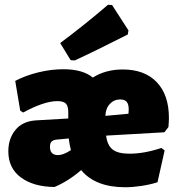

<svg xmlns="http://www.w3.org/2000/svg" viewBox="-20 -775 752 807"><path d="M671 -219 426 -205Q431 -164 453.5 -146.5Q476 -129 524 -129Q586 -129 658 -153L672 -143L642 -9Q611 1 574 6.5Q537 12 506 12Q381 12 321 -60Q268 -14 209 11Q121 10 68 -29Q15 -68 15 -139Q15 -192 44.5 -228.5Q74 -265 130 -269L267 -277V-303Q267 -329 257 -339.5Q247 -350 221 -350Q166 -350 77 -302L65 -310L44 -435Q88 -458 141.5 -471Q195 -484 246 -484Q328 -484 370 -449Q424 -483 496 -483Q588 -483 639 -429.5Q690 -376 690 -279Q690 -267 688 -241ZM423 -288 520 -297Q521 -304 521 -315Q521 -337 512.5 -347Q504 -357 485 -357Q459 -357 441.5 -338Q424 -319 423 -288ZM278 -144Q272 -167 269 -193L216 -188Q202 -186 196 -179Q190 -172 190 -158Q190 -123 224 -123Q246 -123 278 -144ZM451 -754 520 -647 517 -630Q375 -558 294 -521L277 -522L233 -594Q335 -670 434 -755Z"/></svg>

Font: Luna Sans Black
Style: Regular
Weight: 900
Designer: Juan Pablo del Peral
Foundry: Huerta Tipografica
Version: Version 2.001; ttfautohint (v1.5)